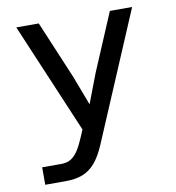

<svg xmlns="http://www.w3.org/2000/svg" viewBox="-82 -624 815 888"><g transform="rotate(-10 325.0 -180.0)"><path d="M273.5 -278 325.5 -141 378 -278.5 493 -550H597.5L342.5 51Q320 104.5 293.5 134.8Q267 165 233.8 177.5Q200.5 190 156.5 190H59V108H149.5Q175.5 108 194 96.8Q212.5 85.5 227.5 62.8Q242.5 40 257.5 4.5L273 -32L53.5 -550H159Z"/></g></svg>

Font: Azeret Mono Thin
Style: Regular
Weight: 100
Designer: Martin Vácha
Foundry: Displaay
Version: Version 1.002